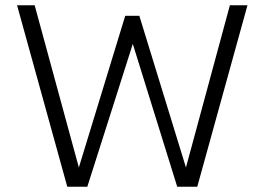

<svg xmlns="http://www.w3.org/2000/svg" viewBox="-20 -710 1006 730"><path d="M235.8 0 44.9 -689.9H111.8L279.8 -73.2L456.1 -649.9H509.8L687 -73.2L854 -689.9H920.9L730 0H653.8L484.9 -543L312 0Z"/></svg>

Font: HK Grotesk Light
Style: Regular
Weight: 300
Designer: Alfredo Marco Pradil and Stefan Peev
Foundry: Hanken Design Co.
Version: Version 1.045;PS 001.045;hotconv 1.0.88;makeotf.lib2.5.64775